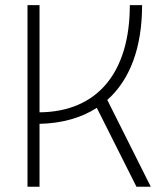

<svg xmlns="http://www.w3.org/2000/svg" viewBox="-20 -713 626 733"><path d="M85 0H130.9V-240.2C217.3 -242.2 290.5 -263.2 349.6 -301.3L501 0H555.7L389.6 -331.5C476.1 -408.2 522.5 -531.2 522.5 -693.4H475.6C475.6 -435.1 351.1 -286.1 130.9 -284.2V-693.4H85Z"/></svg>

Font: Cascadia Mono PL ExtraLight
Style: Regular
Weight: 200
Monospace: yes
Designer: Aaron Bell
Foundry: Saja Typeworks
Version: Version 2404.023